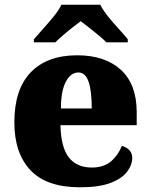

<svg xmlns="http://www.w3.org/2000/svg" viewBox="-20 -786 638 816"><path d="M320 10Q178 10 109.5 -62.5Q41 -135 41 -266Q41 -407 111 -479Q181 -551 308 -551Q426 -551 493.5 -489.5Q561 -428 561 -309V-254H237Q239 -160 272.5 -117Q306 -74 370 -74Q421 -74 451.5 -100Q482 -126 498 -166Q517 -161 529.5 -148Q542 -135 542 -115Q542 -85 520 -56Q498 -27 449.5 -8.5Q401 10 320 10ZM370 -325Q370 -399 356.5 -438.5Q343 -478 313 -478Q281 -478 260 -439Q239 -400 239 -325ZM124 -619Q140 -638 163.5 -664Q187 -690 209 -717Q231 -744 241 -766H406Q417 -744 438.5 -717Q460 -690 484 -664Q508 -638 523 -619V-606H432Q422 -617 401.5 -634Q381 -651 359.5 -668Q338 -685 323 -696Q308 -685 286.5 -668Q265 -651 245.5 -634Q226 -617 215 -606H124Z"/></svg>

Font: Noto Serif Gujarati Black
Style: Regular
Weight: 900
Version: Version 2.102